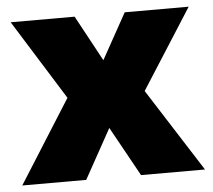

<svg xmlns="http://www.w3.org/2000/svg" viewBox="-45 -601 719 649"><g transform="rotate(-5 315.0 -276.5)"><path d="M183 -282 14 -553H231L315 -398L401 -553H618L445 -282L625 0H408L315 -168L222 0H5Z"/></g></svg>

Font: Noto Sans Ethiopic Black
Style: Regular
Weight: 900
Designer: Monotype Design Team
Foundry: Monotype Imaging Inc.
Version: Version 2.102; ttfautohint (v1.8.4.7-5d5b)